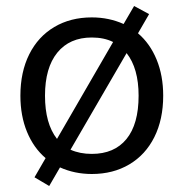

<svg xmlns="http://www.w3.org/2000/svg" viewBox="-20 -573 612 640"><path d="M524 -254Q524 -175 494.5 -116Q465 -57 411 -25Q357 7 286 7Q229 7 180 -15L144 47L95 18L132 -46Q92 -80 70 -133.5Q48 -187 48 -254Q48 -333 77.5 -392Q107 -451 161 -483Q215 -515 286 -515Q343 -515 392 -493L427 -553L477 -526L440 -462Q480 -428 502 -374.5Q524 -321 524 -254ZM170 -110 357 -433Q327 -448 286 -448Q212 -448 171 -397.5Q130 -347 130 -254Q130 -161 170 -110ZM442 -254Q442 -345 402 -396L215 -74Q246 -60 286 -60Q361 -60 401.5 -109.5Q442 -159 442 -254Z"/></svg>

Font: Muli-Regular
Style: Regular
Weight: 400
Version: Version 2.000